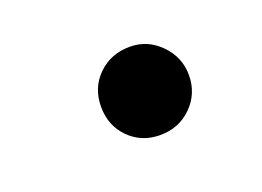

<svg xmlns="http://www.w3.org/2000/svg" viewBox="-41 -537 415 304"><g transform="rotate(-20 166.5 -385.0)"><path d="M264 -385Q264 -354 242.5 -332.5Q221 -311 189 -311Q158 -311 137 -332Q116 -353 116 -385Q116 -417 137.5 -438Q159 -459 191 -459Q221 -459 242.5 -437Q264 -415 264 -385Z"/></g></svg>

Font: STIX MathJax Alphabets
Style: Bold Italic
Weight: 700
Italic angle: -16.33°
Designer: MicroPress Inc., with final additions and corrections provided by Coen Hoffman, Elsevier (retired)
Version: Version 1.1.1